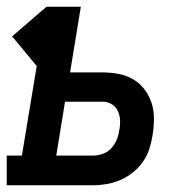

<svg xmlns="http://www.w3.org/2000/svg" viewBox="-42 -550 562 570"><path d="M-22 0V-88H23L67 -354L-6 -442L96 -530H198L166 -335H263Q287 -335 310.5 -330.5Q334 -326 353.5 -314.5Q373 -303 387 -284.5Q401 -266 408 -244.5Q415 -223 415 -198Q415 -173 411 -149Q408 -129 401.5 -108.5Q395 -88 382.5 -70Q370 -52 352.5 -38Q335 -24 315 -15.5Q295 -7 274.5 -3.5Q254 0 233 0ZM125 -88H233Q248 -88 262.5 -93Q277 -98 287.5 -109Q298 -120 304 -134Q310 -148 312 -163Q315 -177 314.5 -192Q314 -207 308 -220Q302 -233 290 -240.5Q278 -248 263 -248H151Z"/></svg>

Font: Iosevka Curly Slab SmBdObl
Style: Regular
Weight: 600
Italic angle: -9°
Monospace: yes
Designer: Belleve Invis
Foundry: Belleve Invis
Version: Version 11.0.0; ttfautohint (v1.8.3)